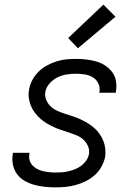

<svg xmlns="http://www.w3.org/2000/svg" viewBox="-20 -796 590 828"><path d="M219 12Q195 12 172 9.5Q149 7 127.5 1Q106 -5 86.5 -16Q67 -27 54 -44.5Q41 -62 36 -84.5Q31 -107 35 -130L36 -137H107V-133Q104 -119 107.5 -106Q111 -93 119.5 -83.5Q128 -74 140 -67.5Q152 -61 165 -58Q178 -55 192 -53.5Q206 -52 220 -52Q234 -52 247.5 -53Q261 -54 275.5 -57.5Q290 -61 304 -66.5Q318 -72 330 -81Q342 -90 351 -102.5Q360 -115 363 -129Q367 -148 360 -164.5Q353 -181 340.5 -193Q328 -205 311 -212Q294 -219 277.5 -224.5Q261 -230 244 -235.5Q227 -241 211 -248.5Q195 -256 180 -265Q165 -274 152.5 -285.5Q140 -297 129.5 -311Q119 -325 112.5 -341.5Q106 -358 104 -376Q102 -394 106 -413Q110 -434 121 -453.5Q132 -473 148 -488.5Q164 -504 184 -514.5Q204 -525 224.5 -531.5Q245 -538 265.5 -540Q286 -542 307 -542Q330 -542 352 -539.5Q374 -537 395 -531Q416 -525 433.5 -513.5Q451 -502 463.5 -485.5Q476 -469 480 -447Q484 -425 480 -402L479 -396H408L409 -400Q412 -419 404 -436Q396 -453 380.5 -462.5Q365 -472 346 -475Q327 -478 307 -478Q288 -478 268 -475Q248 -472 229 -463Q210 -454 195 -437.5Q180 -421 176 -402Q172 -383 179 -366Q186 -349 198.5 -337Q211 -325 227 -318Q243 -311 260 -305.5Q277 -300 294 -294.5Q311 -289 327 -281.5Q343 -274 358 -265Q373 -256 386 -244.5Q399 -233 409 -219Q419 -205 425.5 -189Q432 -173 434 -154.5Q436 -136 433 -117Q428 -96 416.5 -75.5Q405 -55 387 -39.5Q369 -24 348.5 -14Q328 -4 306 2Q284 8 262.5 10Q241 12 219 12ZM316 -588 274 -632 426 -776 478 -724Z"/></svg>

Font: Lode
Style: Italic
Weight: 400
Italic angle: -11°
Monospace: yes
Designer: Belleve Invis
Foundry: Belleve Invis
Version: Version 29.2.0; ttfautohint (v1.8.3)